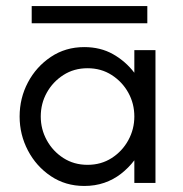

<svg xmlns="http://www.w3.org/2000/svg" viewBox="-20 -606 605 636"><path d="M259 10Q197 10 148.5 -22.5Q100 -55 72.5 -107.5Q45 -160 45 -220Q45 -281 72.5 -333Q100 -385 148.5 -417.5Q197 -450 259 -450Q313 -450 354.5 -426.5Q396 -403 425 -365V-440H495V0H425V-75Q406 -50 381 -30.5Q356 -11 325.5 -0.5Q295 10 259 10ZM270 -60Q315 -60 350 -82.5Q385 -105 405 -141.5Q425 -178 425 -220Q425 -263 405 -299Q385 -335 350 -357.5Q315 -380 270 -380Q225 -380 190 -357.5Q155 -335 135 -299Q115 -263 115 -220Q115 -178 135 -141.5Q155 -105 190 -82.5Q225 -60 270 -60ZM85 -529V-586H468V-529Z"/></svg>

Font: Teachers
Style: Regular
Weight: 400
Designer: Alfredo Marco Pradil, Chank Diesel
Version: Version 1.001